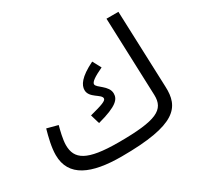

<svg xmlns="http://www.w3.org/2000/svg" viewBox="-154 -894 1139 1101"><g transform="rotate(-30 416.0 -343.0)"><path d="M353 21C718 21 777 -63 771 -200L752 -707H673L692 -191C695 -92 630 -58 379 -58C169 -58 109 -102 109 -195C109 -232 123 -287 131 -316L59 -335C45 -285 30 -226 30 -175C30 -31 156 21 353 21ZM337 -210C472 -246 495 -278 495 -315C495 -368 423 -393 423 -417C423 -432 449 -451 509 -479L479 -535C383 -488 359 -448 359 -415C359 -363 432 -347 432 -319C432 -303 400 -292 319 -271Z"/></g></svg>

Font: Noto Sans Arabic SemCond
Style: Regular
Weight: 400
Width: 4
Designer: Monotype Design Team, Nadine Chahine, Nizar Qandah and Khaled Hosny
Foundry: Monotype Imaging Inc.
Version: Version 2.012